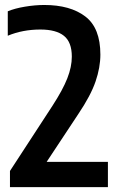

<svg xmlns="http://www.w3.org/2000/svg" viewBox="-20 -770 488 790"><path d="M21 0V-66.5L196 -335Q238.5 -400.5 257 -447.8Q275.5 -495 275.5 -537Q275.5 -596.5 243.2 -622.5Q211 -648.5 146 -648.5Q73.5 -648.5 12 -623V-723.5Q40.5 -735.5 82.5 -742.5Q124.5 -749.5 162 -749.5Q269 -749.5 331 -702.2Q393 -655 393 -545.5Q393 -492.5 373.2 -434.8Q353.5 -377 302 -300.5L172 -104H424V0Z"/></svg>

Font: Encode Sans Condensed SemiBold
Style: Regular
Weight: 600
Width: 3
Designer: Multiple Designers
Foundry: Impallari Type
Version: Version 3.000; ttfautohint (v1.8.3) -l 8 -r 50 -G 200 -x 14 